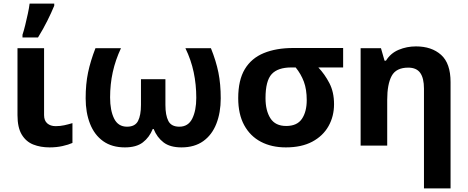

<svg xmlns="http://www.w3.org/2000/svg" viewBox="-20 -816 2620 1076"><path d="M227 -546V-171Q227 -140 245 -124.5Q263 -109 292 -109Q317 -109 340 -114Q363 -119 386 -126V-15Q364 -5 330.5 2.5Q297 10 258 10Q207 10 166.5 -6Q126 -22 102 -61.5Q78 -101 78 -171V-546ZM106 -606V-621Q114 -645 121.5 -676Q129 -707 136 -739Q143 -771 146 -796H284V-784Q268 -745 245 -699Q222 -653 193 -606Z M1162 -546Q1191 -474 1204 -409.5Q1217 -345 1217 -265Q1217 -185 1192.5 -122.5Q1168 -60 1119 -25Q1070 10 997 10Q933 10 896.5 -18Q860 -46 841 -93H836Q817 -46 780.5 -18Q744 10 680 10Q607 10 558 -25Q509 -60 484.5 -122.5Q460 -185 460 -265Q460 -345 473.5 -409.5Q487 -474 515 -546H658Q627 -480 612 -412Q597 -344 597 -270Q597 -197 619.5 -151.5Q642 -106 692 -106Q737 -106 753.5 -138Q770 -170 770 -228V-372H907V-228Q907 -170 923.5 -138Q940 -106 985 -106Q1035 -106 1057.5 -151.5Q1080 -197 1080 -268Q1080 -342 1065.5 -411Q1051 -480 1019 -546Z M1852 -232Q1852 -164 1821 -109Q1790 -54 1730 -22Q1670 10 1582 10Q1502 10 1442 -21.5Q1382 -53 1348.5 -114.5Q1315 -176 1315 -266Q1315 -367 1352 -428.5Q1389 -490 1458.5 -518.5Q1528 -547 1623 -547H1903V-438H1764Q1800 -400 1826 -350Q1852 -300 1852 -232ZM1468 -266Q1468 -196 1495.5 -153Q1523 -110 1584 -110Q1645 -110 1672 -150Q1699 -190 1699 -255Q1699 -315 1683 -358Q1667 -401 1637 -438H1613Q1537 -438 1502.5 -400.5Q1468 -363 1468 -266Z M2311 -556Q2399 -556 2452 -508.5Q2505 -461 2505 -356V240H2356V-319Q2356 -378 2335 -407.5Q2314 -437 2268 -437Q2200 -437 2175 -390.5Q2150 -344 2150 -257V0H2001V-546H2115L2135 -476H2143Q2169 -518 2214.5 -537Q2260 -556 2311 -556Z"/></svg>

Font: Noto IKEA Simplified Chinese
Style: Bold
Weight: 700
Designer: Monotype Design Team
Foundry: Monotype Imaging Inc.
Version: Version 1.100